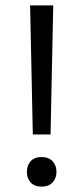

<svg xmlns="http://www.w3.org/2000/svg" viewBox="-20 -680 310 714"><path d="M102 -180 92 -660H178L168 -180ZM94 -1.5Q80 -17 80 -41Q80 -65 94 -80.5Q108 -96 134.5 -96Q161 -96 175.5 -80.5Q190 -65 190 -41Q190 -17 175.5 -1.5Q161 14 134.5 14Q108 14 94 -1.5Z"/></svg>

Font: Imprima
Style: Regular
Weight: 400
Version: Version 1.001